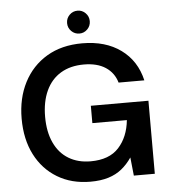

<svg xmlns="http://www.w3.org/2000/svg" viewBox="-59 -938 888 1003"><g transform="rotate(-5 385.0 -436.0)"><path d="M375 12Q276 12 201.5 -33Q127 -78 86 -158.5Q45 -239 45 -347Q45 -454 87.5 -536.5Q130 -619 208 -665.5Q286 -712 394 -712Q516 -712 596.5 -653.5Q677 -595 701 -491H566Q551 -543 507 -572Q463 -601 393 -601Q322 -601 271.5 -570.5Q221 -540 194.5 -482.5Q168 -425 168 -346Q168 -267 194.5 -210Q221 -153 270 -123.5Q319 -94 385 -94Q483 -94 533 -149Q583 -204 592 -292H411V-383H713V0H603L593 -96Q570 -62 540 -37.5Q510 -13 469.5 -0.5Q429 12 375 12ZM385 -764Q360 -764 342.5 -781.5Q325 -799 325 -824Q325 -849 342.5 -866.5Q360 -884 385 -884Q409 -884 426.5 -866.5Q444 -849 444 -824Q444 -799 426.5 -781.5Q409 -764 385 -764Z"/></g></svg>

Font: DM Sans 24pt SemiBold
Style: Regular
Weight: 600
Designer: Colophon Foundry, Jonny Pinhorn
Foundry: Colophon Foundry
Version: Version 4.004;gftools[0.9.30]